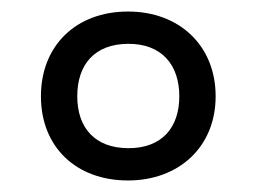

<svg xmlns="http://www.w3.org/2000/svg" viewBox="-20 -744 445 333"><path d="M202 -431C290 -431 354 -489 354 -577C354 -665 291 -724 202 -724C112 -724 51 -665 51 -577C51 -489 112 -431 202 -431ZM203 -487C144 -487 114 -523 114 -577C114 -631 143 -668 203 -668C260 -668 291 -632 291 -577C291 -523 261 -487 203 -487Z"/></svg>

Font: Noto Sans Lao SemiCondensed
Style: Regular
Weight: 400
Width: 4
Designer: Monotype Design Team
Foundry: Monotype Imaging Inc.
Version: Version 2.004